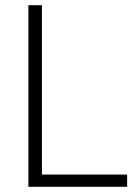

<svg xmlns="http://www.w3.org/2000/svg" viewBox="-20 -717 521 737"><path d="M468 0H89V-697H141V-47H468Z"/></svg>

Font: TitilliumText
Style: Light
Weight: 300
Designer: Accademia di Belle Arti di Urbino and others
Foundry: Accademia di Belle Arti di Urbino and others.
Version: Version 60.001